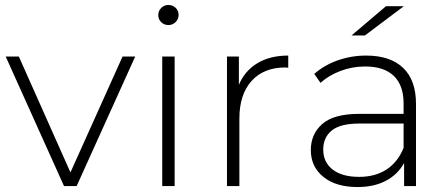

<svg xmlns="http://www.w3.org/2000/svg" viewBox="-20 -750 1797 774"><path d="M3 -522H56L264 -55L474 -522H525L289 0H238Z M634 -522H684V0H634ZM618 -689Q618 -706 630 -718Q642 -730 659 -730Q676 -730 688 -718.5Q700 -707 700 -690Q700 -673 688 -661Q676 -649 659 -649Q642 -649 630 -660.5Q618 -672 618 -689Z M895 -522H943V-408Q967 -465 1018 -495.5Q1069 -526 1142 -526V-477L1130 -478Q1043 -478 994 -423.5Q945 -369 945 -272V0H895Z M1609 -93Q1584 -47 1536 -21.5Q1488 4 1421 4Q1334 4 1283.5 -37Q1233 -78 1233 -145Q1233 -210 1279.5 -250.5Q1326 -291 1428 -291H1607V-333Q1607 -406 1567.5 -444Q1528 -482 1452 -482Q1400 -482 1352.5 -464Q1305 -446 1272 -416L1247 -452Q1286 -487 1341 -506.5Q1396 -526 1456 -526Q1553 -526 1605 -476.5Q1657 -427 1657 -331V0H1609ZM1428 -37Q1493 -37 1538.5 -67Q1584 -97 1607 -154V-252H1429Q1352 -252 1317.5 -224Q1283 -196 1283 -147Q1283 -96 1321 -66.5Q1359 -37 1428 -37ZM1536 -725H1608L1451 -607H1397Z"/></svg>

Font: Goldbeck Next Light
Style: Regular
Weight: 300
Designer: Julieta Ulanovsky
Foundry: Julieta Ulanovsky
Version: Version 7.200